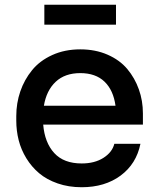

<svg xmlns="http://www.w3.org/2000/svg" viewBox="-20 -763 656 801"><path d="M463.9 -660.2H165V-743.2H463.9ZM320.8 18.1Q266.1 18.1 220.5 2.2Q174.8 -13.7 143.3 -40.3Q111.8 -66.9 89.8 -102.8Q67.9 -138.7 57.9 -178.2Q47.9 -217.8 47.9 -259.8V-278.8Q47.9 -332.5 64.7 -381.6Q81.5 -430.7 113.8 -470.2Q146 -509.8 198 -533.4Q250 -557.1 314.9 -557.1Q377.9 -557.1 428.7 -534.9Q479.5 -512.7 511 -475.1Q542.5 -437.5 559.3 -390.1Q576.2 -342.8 576.2 -290V-243.2H160.2Q166.5 -168 206.3 -124.5Q246.1 -81.1 320.8 -81.1Q375 -81.1 411.6 -104.5Q448.2 -127.9 457 -163.1H565.9Q548.8 -79.1 483.2 -30.5Q417.5 18.1 320.8 18.1ZM163.1 -321.8H461.9Q453.1 -386.7 416 -422.4Q378.9 -458 314.9 -458Q251 -458 212.4 -421.9Q173.8 -385.7 163.1 -321.8Z"/></svg>

Font: Sora Medium
Style: Regular
Weight: 500
Designer: Jonathan Barnbrook, Julián Moncada
Foundry: Barnbrook Fonts
Version: Version 2.000